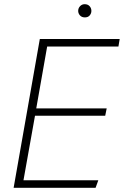

<svg xmlns="http://www.w3.org/2000/svg" viewBox="-20 -896 591 916"><path d="M92 -36H449L436 0H45L170 -710H551L545 -674H205L153 -379H489L482 -344H147ZM385 -813Q370 -813 361.5 -822.5Q353 -832 353 -844Q353 -857 362 -866.5Q371 -876 384 -876Q399 -876 407.5 -866.5Q416 -857 416 -844Q416 -832 408 -822.5Q400 -813 385 -813Z"/></svg>

Font: Livvic ExtraLight
Style: Italic
Weight: 275
Italic angle: -10°
Designer: Jacques Le Bailly, Baron von Fonthausen
Version: Version 1.001; ttfautohint (v1.8.2)